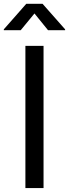

<svg xmlns="http://www.w3.org/2000/svg" viewBox="-42 -962 353 982"><path d="M180.7 -727.5V0H87.9V-727.5ZM64 -807.6H-22.5V-812L92.3 -942.4H175.8L291 -812V-807.6H203.6L134.3 -893.1Z"/></svg>

Font: Adwaita Sans
Style: Regular
Weight: 400
Designer: Rasmus Andersson
Foundry: rsms
Version: Version 4.001;git-9221beed3